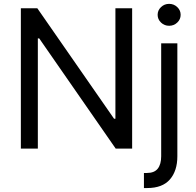

<svg xmlns="http://www.w3.org/2000/svg" viewBox="-20 -770 1016 995"><path d="M664.8 -727.3V0H579.5L183.2 -571H176.1V0H88.1V-727.3H173.3L571 -154.8H578.1V-727.3ZM815.3 -545.5H899.1V39.8Q899.1 115.4 860.4 160Q821.7 204.5 742.9 204.5H725.9V126.4H741.5Q779.8 126.4 797.6 103.9Q815.3 81.3 815.3 39.8ZM856.5 -636.4Q832 -636.4 814.5 -653.1Q796.9 -669.7 796.9 -693.2Q796.9 -716.6 814.5 -733.3Q832 -750 856.5 -750Q881 -750 898.6 -733.3Q916.2 -716.6 916.2 -693.2Q916.2 -669.7 898.6 -653.1Q881 -636.4 856.5 -636.4Z"/></svg>

Font: Inter Alia
Style: Regular
Weight: 400
Designer: Rasmus Andersson (Latin, Greek, Cyrillic etc.) and Evan from Shavian.info (Shavian, old style figures)
Foundry: Shavian.info
Version: Version 0.001;git-37ab20767